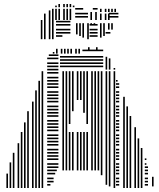

<svg xmlns="http://www.w3.org/2000/svg" viewBox="-20 -940 795 960"><path d="M20 0H12V-72H20ZM36 0H28V-128H36ZM52 0H44V-176H52ZM76 0H68V-224H76ZM92 0H84V-280H92ZM108 0H100V-328H108ZM124 0H116V-384H124ZM148 0H140V-432H148ZM164 0H156V-488H164ZM180 0H172V-536H180ZM196 0H188V-584H196ZM232 -12H216V-20H232ZM248 -28H216V-36H248ZM248 -44H216V-52H248ZM256 -68H216V-76H256ZM264 -84H216V-92H264ZM272 -100H216V-108H272ZM272 -116H216V-124H272ZM272 -140H216V-148H272ZM272 -156H216V-164H272ZM272 -172H216V-180H272ZM272 -188H216V-196H272ZM272 -212H216V-220H272ZM272 -228H216V-236H272ZM272 -244H216V-252H272ZM272 -260H216V-268H272ZM272 -284H216V-292H272ZM272 -300H216V-308H272ZM272 -316H216V-324H272ZM272 -332H216V-340H272ZM272 -356H216V-364H272ZM272 -372H216V-380H272ZM272 -388H216V-396H272ZM272 -404H216V-412H272ZM272 -428H216V-436H272ZM272 -444H216V-452H272ZM272 -460H216V-468H272ZM272 -476H216V-484H272ZM272 -500H216V-508H272ZM272 -516H216V-524H272ZM272 -532H216V-540H272ZM272 -548H216V-556H272ZM272 -572H216V-580H272ZM272 -588H216V-596H272ZM272 -604H216V-612H272ZM272 -620H216V-628H272ZM272 -644H216V-652H272ZM272 -660H224V-668H272ZM300 -88H292V-584H300ZM316 -88H308V-584H316ZM332 -88H324V-280H332ZM332 -320H324V-584H332ZM348 -88H340V-280H348ZM348 -384H340V-584H348ZM372 -88H364V-280H372ZM372 -440H364V-584H372ZM388 -88H380V-280H388ZM388 -440H380V-584H388ZM404 -88H396V-280H404ZM404 -376H396V-584H404ZM420 -88H412V-280H420ZM420 -320H412V-584H420ZM444 -88H436V-584H444ZM460 -88H452V-584H460ZM476 -88H468V-584H476ZM492 -64H484V-584H492ZM496 -604H280V-612H496ZM496 -620H280V-628H496ZM496 -636H280V-644H496ZM496 -652H280V-660H496ZM516 -16H508V-584H516ZM532 -8H524V-584H532ZM556 0H548V-584H556ZM576 -12H560V-20H576ZM576 -28H560V-36H576ZM576 -44H560V-52H576ZM576 -68H560V-76H576ZM576 -84H560V-92H576ZM576 -100H560V-108H576ZM576 -116H560V-124H576ZM576 -140H560V-148H576ZM576 -156H560V-164H576ZM576 -172H560V-180H576ZM576 -188H560V-196H576ZM576 -212H560V-220H576ZM576 -228H560V-236H576ZM576 -244H560V-252H576ZM576 -260H560V-268H576ZM576 -284H560V-292H576ZM576 -300H560V-308H576ZM576 -316H560V-324H576ZM576 -332H560V-340H576ZM576 -356H560V-364H576ZM576 -372H560V-380H576ZM576 -388H560V-396H576ZM576 -404H560V-412H576ZM576 -428H560V-436H576ZM576 -444H560V-452H576ZM576 -460H560V-468H576ZM576 -476H560V-484H576ZM576 -500H560V-508H576ZM576 -516H560V-524H576ZM568 -532H560V-540H568ZM516 -592H508V-656H516ZM532 -592H524V-648H532ZM556 -592H548V-600H556ZM604 0H596V-440H604ZM620 0H612V-408H620ZM636 0H628V-360H636ZM660 0H652V-304H660ZM676 0H668V-248H676ZM692 0H684V-200H692ZM720 -12H704V-20H720ZM720 -28H704V-36H720ZM720 -44H704V-52H720ZM720 -68H704V-76H720ZM720 -84H704V-92H720ZM720 -100H704V-108H720ZM712 -116H704V-124H712ZM712 -140H704V-148H712ZM748 -8H740V-56H748ZM604 -440H596V-456H604ZM252 -672H244V-680H252ZM268 -672H260V-688H268ZM292 -672H284V-688H292ZM308 -672H300V-688H308ZM324 -672H316V-688H324ZM340 -672H332V-688H340ZM364 -672H356V-688H364ZM380 -672H372V-688H380ZM496 -684H392V-692H496ZM268 -688H260V-696H268ZM292 -688H284V-696H292ZM308 -688H300V-696H308ZM324 -688H316V-696H324ZM340 -688H332V-696H340ZM364 -688H356V-696H364ZM380 -688H372V-696H380ZM428 -688H420V-704H428ZM468 -688H460V-704H468ZM192 -744H184V-840H192ZM208 -744H200V-840H208ZM232 -744H224V-840H232ZM248 -744H240V-840H248ZM292 -756H260V-764H292ZM332 -772H260V-780H332ZM332 -788H260V-796H332ZM332 -812H260V-820H332ZM332 -828H260V-836H332ZM368 -768H360V-816H368ZM384 -760H376V-816H384ZM400 -752H392V-816H400ZM424 -744H416V-816H424ZM468 -756H428V-764H468ZM468 -772H428V-780H468ZM468 -788H428V-796H468ZM468 -812H428V-820H468ZM368 -816H360V-824H368ZM384 -816H376V-824H384ZM400 -816H392V-824H400ZM424 -816H416V-824H424ZM440 -816H432V-824H440ZM456 -816H448V-824H456ZM488 -752H480V-792H488ZM504 -760H496V-792H504ZM532 -772H508V-780H532ZM488 -792H480V-824H488ZM504 -792H496V-824H504ZM528 -792H520V-824H528ZM544 -792H536V-824H544ZM208 -840H200V-872H208ZM232 -840H224V-888H232ZM248 -840H240V-896H248ZM264 -840H256V-896H264ZM280 -840H272V-896H280ZM304 -840H296V-896H304ZM320 -840H312V-896H320ZM336 -840H328V-896H336ZM420 -852H356V-860H420ZM420 -868H356V-876H420ZM396 -892H356V-900H396ZM440 -840H432V-880H440ZM464 -840H456V-880H464ZM468 -892H444V-900H468ZM488 -840H480V-872H488ZM512 -840H504V-872H512ZM528 -840H520V-872H528ZM572 -852H524V-860H572ZM572 -868H524V-876H572ZM488 -880H480V-896H488ZM512 -880H504V-896H512ZM528 -880H520V-896H528ZM544 -880H536V-896H544ZM560 -880H552V-896H560ZM264 -904H256V-912H264ZM280 -904H272V-920H280ZM304 -904H296V-920H304ZM320 -904H312V-920H320ZM336 -904H328V-920H336ZM352 -904H344V-912H352Z"/></svg>

Font: Rubik Lines
Style: Regular
Weight: 400
Designer: Hubert and Fischer, NaN
Foundry: Hubert and Fischer, NaN
Version: Version 2.201